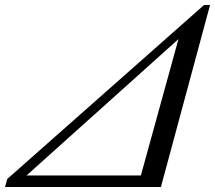

<svg xmlns="http://www.w3.org/2000/svg" viewBox="-64 -746 858 766"><path d="M42 -46H498L648 -590ZM-44 0 -35 -32 750 -726H774L578 0Z"/></svg>

Font: Old Standard TT
Style: Italic
Weight: 400
Italic angle: -15.2°
Designer: Alexey Kryukov <alexios@thessalonica.org.ru>
Version: Version 2.2